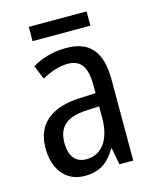

<svg xmlns="http://www.w3.org/2000/svg" viewBox="-105 -748 671 831"><g transform="rotate(-15 230.0 -333.0)"><path d="M363 -676H104V-612H363ZM236 -546C179 -546 126 -531 83 -505L109 -443C149 -465 187 -478 225 -478C282 -478 309 -443 309 -359V-324L239 -321C107 -316 38 -256 38 -150C38 -58 85 10 172 10C239 10 279 -18 312 -75H315L329 0H391V-363C391 -483 345 -546 236 -546ZM252 -262 309 -265V-213C309 -113 264 -58 198 -58C152 -58 123 -87 123 -151C123 -220 160 -258 252 -262Z"/></g></svg>

Font: Noto Sans Devanagari UI Condensed
Style: Regular
Weight: 400
Width: 3
Designer: Jelle Bosma - Monotype Design Team
Foundry: Monotype Imaging Inc.
Version: Version 2.004